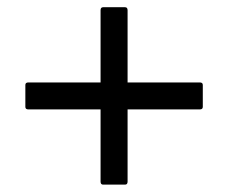

<svg xmlns="http://www.w3.org/2000/svg" viewBox="-20 -689 619 521"><path d="M530.3 -398.9Q530.3 -392.1 522 -392.1H326.2V-196.3Q326.2 -188 319.3 -188H259.8Q252.9 -188 252.9 -196.3V-392.1H57.1Q48.8 -392.1 48.8 -398.9V-458.5Q48.8 -465.3 57.1 -465.3H252.9V-661.1Q252.9 -669.4 259.8 -669.4H319.3Q326.2 -669.4 326.2 -661.1V-465.3H522Q530.3 -465.3 530.3 -458.5Z"/></svg>

Font: Della Respira
Style: Regular
Weight: 500
Version: Version 0.201